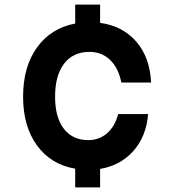

<svg xmlns="http://www.w3.org/2000/svg" viewBox="-20 -725 740 840"><path d="M309 95V13Q203 -5 142 -88.5Q81 -172 81 -302Q81 -433 142 -517.5Q203 -602 309 -622V-705H418V-625Q518 -611 577 -542Q636 -473 641 -364H511Q498 -428 461.5 -463Q425 -498 371 -498Q300 -498 260.5 -446.5Q221 -395 221 -302Q221 -211 259.5 -161.5Q298 -112 366 -112Q414 -112 448.5 -142Q483 -172 497 -226H628Q620 -128 563.5 -64.5Q507 -1 418 14V95Z"/></svg>

Font: Martian Mono SemiBold
Style: Regular
Weight: 600
Monospace: yes
Designer: Roman Shamin
Foundry: Evil Martians
Version: Version 1.000; ttfautohint (v1.8.4.7-5d5b)